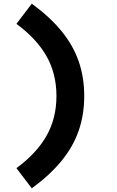

<svg xmlns="http://www.w3.org/2000/svg" viewBox="-20 -860 640 1051"><path d="M154 171 70 60.5Q182 -22.5 235.5 -118Q289 -213.5 289 -334.5Q289 -455.5 235.5 -551Q182 -646.5 70 -729.5L154 -840Q253 -767.5 316.5 -690Q380 -612.5 410.5 -525Q441 -437.5 441 -334.5Q441 -231.5 410.5 -144Q380 -56.5 316.5 21Q253 98.5 154 171Z"/></svg>

Font: Google Sans Code
Style: Regular
Weight: 400
Monospace: yes
Designer: Google Sans Code Authors
Foundry: Google LLC
Version: Version 6.000